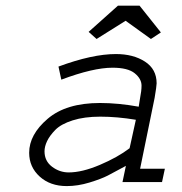

<svg xmlns="http://www.w3.org/2000/svg" viewBox="-20 -625 626 659"><path d="M510.7 -289.1 460.9 -45.9H545.9L536.1 0H400.4L412.1 -55.7Q373 -34.2 350.1 -22.5Q327.1 -10.7 287.1 1.5Q247.1 13.7 209 13.7Q152.3 13.7 116.2 -19Q80.1 -51.8 80.1 -100.6Q80.1 -163.1 143.6 -217.3Q207 -271.5 323.2 -271.5Q385.7 -271.5 456.1 -258.8L460.9 -289.1Q465.8 -313.5 465.8 -331.1Q465.8 -354.5 442.4 -373.5Q418.9 -392.6 366.2 -392.6Q299.8 -392.6 190.4 -351.6L180.7 -396.5Q296.9 -439.5 377.9 -439.5Q437.5 -439.5 477.5 -413.6Q517.6 -387.7 517.6 -338.9Q517.6 -330.1 510.7 -289.1ZM424.8 -116.2 446.3 -213.9Q381.8 -224.6 324.2 -224.6Q269.5 -224.6 229.5 -211.9Q189.5 -199.2 169.9 -179.2Q150.4 -159.2 141.6 -140.6Q132.8 -122.1 132.8 -105.5Q132.8 -72.3 158.7 -52.7Q184.6 -33.2 215.8 -33.2Q261.7 -33.2 322.8 -59.1Q383.8 -85 424.8 -116.2ZM384.8 -605.5H459L532.2 -513.7L498 -491.2L411.1 -553.7L311.5 -491.2L284.2 -515.6Z"/></svg>

Font: Thabit-Oblique
Style: Oblique
Weight: 500
Designer: Regenerated by Nadim Shaikli
Foundry: MAK Alagha
Version: 0.01